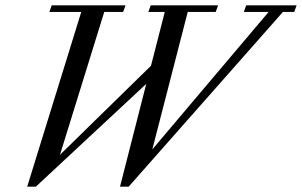

<svg xmlns="http://www.w3.org/2000/svg" viewBox="-20 -683 1123 714"><path d="M81.1 11.2 282.2 -638.7H163.6L172.4 -663.1H446.8L438 -638.7H367.7L203.1 -107.4L541.5 -438.5L592.8 -638.7H531.7L540.5 -663.1H791L782.2 -638.7H678.2L546.4 -127.4L979 -638.7H886.7L895.5 -663.1H1083L1074.2 -638.7H1032.2L458.5 11.2H426.3L523.9 -371.1L113.3 11.2Z"/></svg>

Font: Elstob 18pt
Style: Italic
Weight: 400
Italic angle: -20°
Designer: Peter S. Baker
Version: Version 1.015